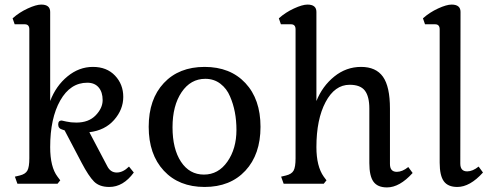

<svg xmlns="http://www.w3.org/2000/svg" viewBox="-20 -802 2143 838"><path d="M253 -236Q234 -241 234 -258.5Q234 -276 249 -276Q250 -276 269.5 -271.5Q289 -267 313 -267Q367 -267 397.5 -298.5Q428 -330 428 -365Q428 -400 410.5 -420.5Q393 -441 361 -441Q287 -441 243 -363.5Q199 -286 199 -160Q199 -73 231 -31L243 -15L231 0H56L45 -31L66 -36Q91 -42 99.5 -57.5Q108 -73 108 -111V-674Q108 -696 88 -696H44L35 -722Q64 -748 101 -765Q138 -782 160 -782Q199 -782 199 -750V-361Q224 -427 274.5 -468.5Q325 -510 385.5 -510Q446 -510 482 -472Q518 -434 518 -379Q518 -324 478 -278.5Q438 -233 370 -225L448 -77Q462 -49 489.5 -49Q517 -49 543 -75L564 -49Q518 14 457 14Q414 14 390.5 -9.5Q367 -33 336 -92L262 -233Z M984 -381Q970 -415 942 -436.5Q914 -458 876 -458Q812 -458 772.5 -399.5Q733 -341 733 -246.5Q733 -152 770 -96Q807 -40 870 -40Q933 -40 972.5 -96.5Q1012 -153 1012 -235Q1012 -317 984 -381ZM873 14Q761 14 695 -57Q629 -128 629 -248.5Q629 -369 695 -439.5Q761 -510 873 -510Q985 -510 1051 -439.5Q1117 -369 1117 -248.5Q1117 -128 1051 -57Q985 14 873 14Z M1270 -111V-674Q1270 -696 1250 -696H1206L1197 -722Q1226 -748 1263 -765Q1300 -782 1322 -782Q1361 -782 1361 -750V-361Q1387 -426 1439 -468Q1491 -510 1556 -510Q1621 -510 1651.5 -467Q1682 -424 1682 -328V-86Q1682 -52 1712 -52Q1736 -52 1762 -73L1781 -47Q1724 16 1669 16Q1628 16 1610 -9Q1592 -34 1592 -90V-328Q1592 -381 1572.5 -406.5Q1553 -432 1506 -432Q1441 -432 1401 -356.5Q1361 -281 1361 -160Q1361 -76 1393 -31L1405 -15L1393 0H1218L1207 -31L1228 -36Q1253 -42 1261.5 -57.5Q1270 -73 1270 -111Z M2019 -54Q2043 -54 2069 -75L2088 -49Q2031 14 1976 14Q1935 14 1917 -11Q1899 -36 1899 -92V-674Q1899 -696 1879 -696H1835L1826 -722Q1855 -748 1892 -765Q1929 -782 1951 -782Q1990 -782 1990 -750L1989 -88Q1989 -54 2019 -54Z"/></svg>

Font: Gabriela
Style: Regular
Weight: 400
Designer: Eduardo Rodriguez Tunni
Foundry: Eduardo Rodriguez Tunni
Version: Version 1.003